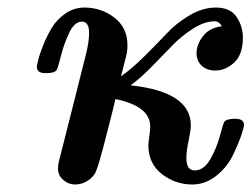

<svg xmlns="http://www.w3.org/2000/svg" viewBox="-20 -475 663 506"><path d="M77.1 -298.8Q77.1 -301.8 80.6 -316.4Q84 -331.1 93.5 -355Q103 -378.9 116 -400.9Q128.9 -422.9 151.9 -439Q174.8 -455.1 202.1 -455.1Q247.1 -455.1 281.5 -428.5Q315.9 -401.9 315.9 -356Q315.9 -344.7 314.5 -336.4Q313 -328.1 308.1 -310.1Q303.2 -292 298.8 -273.9Q326.7 -293 361.3 -327.4Q396 -361.8 420.4 -387.9Q444.8 -414.1 479.5 -434.6Q514.2 -455.1 548.8 -455.1Q586.9 -455.1 603.5 -430.4Q620.1 -405.8 620.1 -376Q620.1 -331.1 597.2 -310.1Q574.2 -289.1 546.9 -289.1Q525.9 -289.1 512 -301.5Q498 -314 498 -335Q498 -357.9 515.1 -379.9Q532.2 -401.9 564.9 -405.8Q557.1 -418.9 545.9 -418.9Q519 -418.9 488.5 -399.4Q458 -379.9 434.6 -355.5Q411.1 -331.1 379.6 -299.1Q348.1 -267.1 325.2 -251V-250Q483.4 -232.9 482.9 -144Q482.9 -131.8 477.1 -104.5Q471.2 -77.1 471.2 -58.1Q471.2 -25.9 493.2 -25.9Q517.1 -25.9 533.9 -54.9Q550.8 -84 559.8 -117.9Q568.8 -151.9 571.8 -154.8Q577.6 -161.6 599.1 -162.1Q623 -162.1 623 -146Q623 -139.2 615 -116Q606.9 -92.8 592.5 -63.5Q578.1 -34.2 549.6 -11.5Q521 11.2 486.8 11.2Q441.9 11.2 406.5 -16.4Q371.1 -43.9 371.1 -91.8Q371.1 -99.6 373.5 -116.2Q376 -132.8 376 -141.1Q376 -195.3 284.2 -213.9Q276.4 -179.7 263.2 -129.9Q237.3 -24.9 228 -14.2Q208 10.7 178.2 11.2Q160.2 11.2 146.5 -1Q132.8 -13.2 132.8 -30.8Q132.8 -43 139.2 -64.9L206.1 -330.1Q214.8 -364.3 214.8 -388.2Q214.8 -418 195.8 -418Q176.8 -418 162.8 -389.4Q148.9 -360.8 140.4 -326.9Q131.8 -293 128.9 -290Q123 -282.2 102.1 -282.2Q77.1 -281.7 77.1 -298.8Z"/></svg>

Font: CMU Serif
Style: BoldItalic
Weight: 700
Italic angle: -14.04°
Version: Version 0.7.0